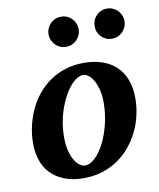

<svg xmlns="http://www.w3.org/2000/svg" viewBox="-83 -789 719 866"><g transform="rotate(-10 276.5 -355.5)"><path d="M377.9 -307.1Q377.9 -343.8 370.6 -370.1Q363.3 -396.5 352.8 -413.6Q342.3 -430.7 330.3 -438.7Q318.4 -446.8 309.1 -446.8Q293.9 -446.8 278.1 -436.8Q262.2 -426.8 247.3 -408.9Q232.4 -391.1 219.2 -366.5Q206.1 -341.8 196 -312.7Q186 -283.7 180.4 -251.2Q174.8 -218.8 174.8 -185.1Q174.8 -146.5 182.4 -119.4Q189.9 -92.3 200.9 -75.4Q211.9 -58.6 223.6 -50.8Q235.4 -43 244.1 -43Q270.5 -43 294.7 -66.9Q318.8 -90.8 337.4 -128.9Q356 -167 366.9 -213.9Q377.9 -260.7 377.9 -307.1ZM522 -303.2Q522 -263.7 513.2 -225.1Q504.4 -186.5 487.3 -151.6Q470.2 -116.7 445.3 -86.7Q420.4 -56.6 388.2 -34.7Q356 -12.7 316.7 -0.2Q277.3 12.2 231.9 12.2Q180.7 12.2 143.1 -2.4Q105.5 -17.1 80.8 -42.7Q56.2 -68.4 44.2 -103.8Q32.2 -139.2 32.2 -181.2Q32.2 -220.2 40.8 -259Q49.3 -297.9 65.7 -333.5Q82 -369.1 106.4 -399.4Q130.9 -429.7 162.8 -452.1Q194.8 -474.6 234.1 -487.3Q273.4 -500 319.8 -500Q365.7 -500 403.1 -487.5Q440.4 -475.1 466.8 -450.4Q493.2 -425.8 507.6 -388.9Q522 -352.1 522 -303.2ZM324.2 -653.8Q324.2 -639.6 318.8 -627.2Q313.5 -614.7 304.2 -605.2Q294.9 -595.7 282.2 -590.3Q269.5 -585 255.4 -585Q241.2 -585 228.5 -590.3Q215.8 -595.7 206.5 -605.2Q197.3 -614.7 191.9 -627.2Q186.5 -639.6 186.5 -653.8Q186.5 -668 191.9 -680.7Q197.3 -693.4 206.5 -702.9Q215.8 -712.4 228.5 -717.8Q241.2 -723.1 255.4 -723.1Q269.5 -723.1 282.2 -717.8Q294.9 -712.4 304.2 -702.9Q313.5 -693.4 318.8 -680.7Q324.2 -668 324.2 -653.8ZM534.2 -653.8Q534.2 -639.6 528.8 -627.2Q523.4 -614.7 514.2 -605.2Q504.9 -595.7 492.2 -590.3Q479.5 -585 465.3 -585Q451.2 -585 438.7 -590.3Q426.3 -595.7 417 -605.2Q407.7 -614.7 402.6 -627.2Q397.5 -639.6 397.5 -653.8Q397.5 -668 402.6 -680.7Q407.7 -693.4 417 -702.9Q426.3 -712.4 438.7 -717.8Q451.2 -723.1 465.3 -723.1Q479.5 -723.1 492.2 -717.8Q504.9 -712.4 514.2 -702.9Q523.4 -693.4 528.8 -680.7Q534.2 -668 534.2 -653.8Z"/></g></svg>

Font: Charis SIL Phon
Style: Bold Italic
Weight: 700
Italic angle: -11°
Foundry: SIL International
Version: Version 5.000